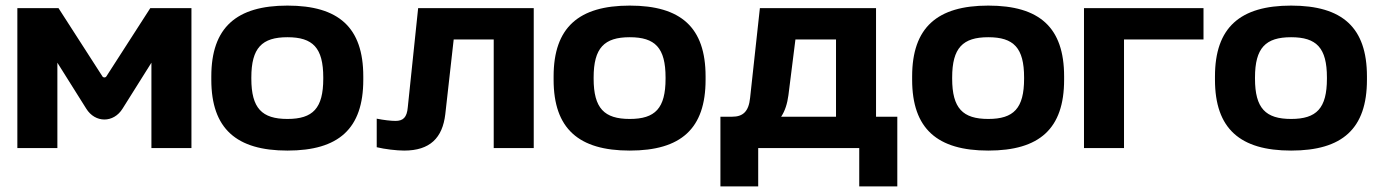

<svg xmlns="http://www.w3.org/2000/svg" viewBox="-20 -529 4933 686"><path d="M42 -500V0H185V-305L288 -141C320 -89 386 -89 418 -141L521 -305V0H664V-500H517L360 -256C357 -251 349 -251 346 -256L189 -500Z M735 -256V-244C735 -69 825 9 1007 9C1190 9 1278 -69 1278 -244V-256C1278 -431 1190 -509 1007 -509C825 -509 735 -431 735 -256ZM878 -248V-252C878 -358 916 -396 1007 -396C1098 -396 1135 -358 1135 -252V-248C1135 -142 1098 -104 1007 -104C916 -104 878 -142 878 -248Z M1571 -121 1601 -388H1744V0H1887V-500H1474L1437 -146C1434 -109 1420 -97 1393 -97C1377 -97 1351 -100 1326 -105V-3C1355 4 1397 9 1424 9C1516 9 1561 -36 1571 -121Z M1958 -256V-244C1958 -69 2048 9 2230 9C2413 9 2501 -69 2501 -244V-256C2501 -431 2413 -509 2230 -509C2048 -509 1958 -431 1958 -256ZM2101 -248V-252C2101 -358 2139 -396 2230 -396C2321 -396 2358 -358 2358 -252V-248C2358 -142 2321 -104 2230 -104C2139 -104 2101 -142 2101 -248Z M2596 -112H2554V137H2689V0H3050V137H3186V-112H3110V-500H2695L2660 -179C2655 -130 2634 -112 2596 -112ZM2771 -112C2785 -133 2793 -159 2797 -189L2822 -388H2967V-112Z M3239 -256V-244C3239 -69 3329 9 3511 9C3694 9 3782 -69 3782 -244V-256C3782 -431 3694 -509 3511 -509C3329 -509 3239 -431 3239 -256ZM3382 -248V-252C3382 -358 3420 -396 3511 -396C3602 -396 3639 -358 3639 -252V-248C3639 -142 3602 -104 3511 -104C3420 -104 3382 -142 3382 -248Z M3853 0H3996V-388H4280V-500H3853Z M4321 -256V-244C4321 -69 4411 9 4593 9C4776 9 4864 -69 4864 -244V-256C4864 -431 4776 -509 4593 -509C4411 -509 4321 -431 4321 -256ZM4464 -248V-252C4464 -358 4502 -396 4593 -396C4684 -396 4721 -358 4721 -252V-248C4721 -142 4684 -104 4593 -104C4502 -104 4464 -142 4464 -248Z"/></svg>

Font: LT Wave Bold
Style: Regular
Weight: 700
Designer: Daniel Lyons
Version: Version 2.5 (Glyphs App)